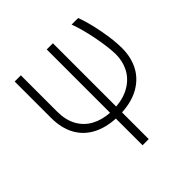

<svg xmlns="http://www.w3.org/2000/svg" viewBox="-196 -688 1071 1071"><g transform="rotate(-45 339.5 -152.0)"><path d="M125 -530.3V-244.1Q125 -178.2 150.4 -131.8Q175.8 -85.4 221.7 -60.1Q267.6 -34.7 329.1 -30.8V-530.3H377.9V-31.2Q443.4 -36.6 489.7 -64.9Q536.1 -93.3 559.6 -138.4Q583 -183.6 583 -238.3Q582 -295.9 565.4 -381.6Q548.8 -467.3 525.4 -530.3H577.1Q599.6 -470.7 615.7 -385.7Q631.8 -300.8 631.8 -238.3Q631.8 -168 603.5 -112.5Q575.2 -57.1 518.3 -23.4Q461.4 10.3 377.9 15.1V225.6H329.1V15.1Q250 10.7 193.4 -20.3Q136.7 -51.3 106.4 -107.9Q76.2 -164.6 76.2 -244.1V-530.3Z"/></g></svg>

Font: Pretendard ExtraLight
Style: Regular
Weight: 200
Designer: Base glyphs from Inter by Rasmus Andersson; Hangeul glyphs from Noto Sans CJK(Source Han Sans) by Jang Soo-young and Kan
Foundry: Kil Hyung-jin
Version: Version 1.309